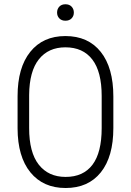

<svg xmlns="http://www.w3.org/2000/svg" viewBox="-20 -894 630 923"><path d="M524.9 -278.3Q524.9 -140.6 464.6 -65.4Q404.3 9.8 295.4 9.8Q187.5 9.8 126.2 -65.4Q64.9 -140.6 64.5 -276.9V-431.6Q64.5 -568.8 125.5 -644.8Q186.5 -720.7 294.4 -720.7Q403.8 -720.7 464.4 -644.5Q524.9 -568.4 524.9 -430.2ZM468.8 -432.6Q468.8 -549.3 423.8 -607.9Q378.9 -666.5 294.4 -666.5Q212.9 -666.5 167 -609.1Q121.1 -551.8 120.1 -437.5V-278.3Q120.1 -161.1 166.5 -102.3Q212.9 -43.5 295.4 -43.5Q380.4 -43.5 424.6 -102.1Q468.8 -160.6 468.8 -278.3ZM254.4 -833.5Q254.4 -850.6 265.1 -862.1Q275.9 -873.5 294.4 -873.5Q313.5 -873.5 324.2 -862.1Q335 -850.6 335 -833.5Q335 -816.9 324.2 -805.7Q313.5 -794.4 294.4 -794.4Q275.9 -794.4 265.1 -805.7Q254.4 -816.9 254.4 -833.5Z"/></svg>

Font: Roboto Condensed Light
Style: Regular
Weight: 300
Designer: Google
Version: Version 2.134; 2016